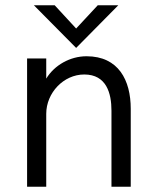

<svg xmlns="http://www.w3.org/2000/svg" viewBox="-20 -710 589 730"><path d="M269.5 -527.8 429.7 -689.9H351.6L269.5 -601.6L188 -689.9H108.9ZM83 0H155.8V-277.3C155.8 -356.9 221.7 -426.8 300.3 -426.8C384.8 -426.8 403.8 -355.5 403.8 -289.1V0H477.1V-296.4C477.1 -404.8 430.7 -496.1 309.1 -496.1C246.6 -496.1 187 -462.4 155.8 -411.1V-487.8H83Z"/></svg>

Font: HK Grotesk
Style: Regular
Weight: 400
Designer: Alfredo Marco Pradil and Stefan Peev
Foundry: Hanken Design Co.
Version: Version 1.045;PS 001.045;hotconv 1.0.88;makeotf.lib2.5.64775